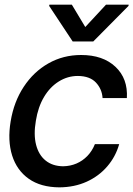

<svg xmlns="http://www.w3.org/2000/svg" viewBox="-20 -787 568 818"><path d="M232.9 11.2Q153.8 10.7 102.8 -25.1Q51.8 -61 31.7 -124.5Q11.7 -188 25.4 -270Q39.1 -353.5 81.1 -417.2Q123 -481 186 -516.8Q249 -552.7 325.7 -552.7Q418.5 -552.7 471.9 -502.4Q525.4 -452.1 520.5 -369.1H417Q414.6 -407.7 388.7 -435.3Q362.8 -462.9 312 -463.4Q268.1 -463.4 230.5 -439.9Q192.9 -416.5 167.5 -373.8Q142.1 -331.1 132.8 -272.5Q122.6 -213.4 133.8 -169.9Q145 -126.5 174.6 -102.8Q204.1 -79.1 249 -78.6Q279.3 -79.1 305.7 -90.3Q332 -101.6 352.3 -122.6Q372.6 -143.6 384.3 -172.9H487.8Q472.7 -119.6 437 -78.1Q401.4 -36.6 349.4 -12.9Q297.4 10.7 232.9 11.2ZM286.1 -767.1 343.3 -671.9 431.6 -767.1H528.3L527.3 -761.7L377.4 -610.4H289.6L189.5 -761.7L190.4 -767.1Z"/></svg>

Font: Inter Tight Medium
Style: Italic
Weight: 500
Italic angle: -9.39999°
Designer: Rasmus Andersson
Foundry: rsms
Version: Version 3.004